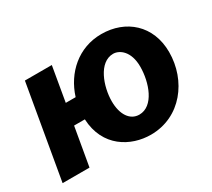

<svg xmlns="http://www.w3.org/2000/svg" viewBox="-108 -723 1025 927"><g transform="rotate(-30 404.0 -259.5)"><path d="M499 11C666 11 774 -133 774 -291C774 -440 669 -530 533 -530C405 -530 310 -443 274 -328H219L252 -520H102L12 0H162L199 -213H259C266 -56 388 11 499 11ZM499 -101C447 -101 415 -150 415 -223C415 -305 455 -419 535 -419C570 -419 618 -386 618 -300C618 -212 579 -101 499 -101Z"/></g></svg>

Font: Fixel Text 20240404
Style: Bold Italic
Weight: 700
Width: 4
Italic angle: -10°
Designer: AlfaBravo + MacPaw
Foundry: Kyrylo Tkachov, Marchela Mozhyna, Serhii Makarenko, Maria Weinstein, Zakhar Kryvoshyya
Version: Version 1.211;Glyphs 3.2 (3225)